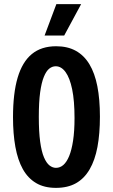

<svg xmlns="http://www.w3.org/2000/svg" viewBox="-20 -897 548 930"><path d="M251 13Q194 13 154.5 -10.5Q115 -34 90.5 -78Q66 -122 54.5 -185.5Q43 -249 43 -329Q43 -445 65.5 -521Q88 -597 134 -635Q180 -673 252 -673Q307 -673 347 -651Q387 -629 413 -586Q439 -543 451.5 -479.5Q464 -416 464 -332Q464 -249 452 -185Q440 -121 414 -76.5Q388 -32 348 -9.5Q308 13 251 13ZM251 -84Q271 -84 287 -98Q303 -112 315 -141Q327 -170 334 -216Q341 -262 341 -325Q341 -409 329.5 -464.5Q318 -520 297.5 -548Q277 -576 250 -576Q233 -576 218.5 -564.5Q204 -553 192.5 -525Q181 -497 174.5 -450Q168 -403 168 -331Q168 -259 174.5 -211Q181 -163 193 -135Q205 -107 220 -95.5Q235 -84 251 -84ZM291 -725H196L253 -877H373Z"/></svg>

Font: Bricolage Grotesque Condensed SemiBold
Style: Regular
Weight: 600
Width: 3
Designer: Mathieu Triay
Foundry: Atelier Triay
Version: Version 1.000;gftools[0.9.30]